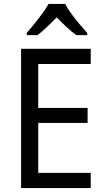

<svg xmlns="http://www.w3.org/2000/svg" viewBox="-20 -964 540 984"><path d="M445 0H88V-714H445V-636H176V-411H429V-334H176V-78H445ZM314 -944Q325 -922 345 -894.5Q365 -867 387 -841Q409 -815 427 -795V-784H371Q347 -801 321.5 -825Q296 -849 271 -875Q245 -849 220 -825Q195 -801 172 -784H117V-795Q135 -816 156.5 -842.5Q178 -869 197.5 -895.5Q217 -922 229 -944Z"/></svg>

Font: Noto Sans Gurmukhi SemiCondensed
Style: Regular
Weight: 400
Width: 4
Designer: Jelle Bosma - Monotype Design Team
Foundry: Monotype Imaging Inc.
Version: Version 2.004; ttfautohint (v1.8.4.7-5d5b)